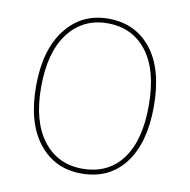

<svg xmlns="http://www.w3.org/2000/svg" viewBox="-79 -769 847 856"><g transform="rotate(10 344.5 -340.5)"><path d="M344 -670Q233 -670 167 -583.5Q101 -497 101 -339Q101 -183 167 -97.5Q233 -12 344 -12Q460 -12 524 -96.5Q588 -181 588 -340Q588 -500 522.5 -585Q457 -670 344 -670ZM344 -691Q467 -691 539 -600Q611 -509 611 -340Q611 -175 540.5 -82.5Q470 10 344 10Q223 10 150.5 -82Q78 -174 78 -339Q78 -504 151 -597.5Q224 -691 344 -691Z"/></g></svg>

Font: FiraSans
Style: Regular
Weight: 150
Designer: Carrois Corporate & Edenspiekermann AG
Foundry: Carrois Corporate GbR & Edenspiekermann AG
Version: Version 3.106;PS 003.106;hotconv 1.0.70;makeotf.lib2.5.58329